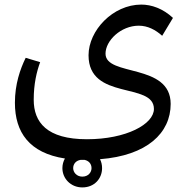

<svg xmlns="http://www.w3.org/2000/svg" viewBox="-20 -593 829 837"><path d="M263 98C256 110 252 125 252 140C252 185 288 224 339 224C392 224 425 185 425 140C425 126 422 113 416 101C621 85 724 -13 724 -140C724 -319 440 -258 440 -359C440 -416 507 -481 585 -481C624 -481 658 -463 687 -437L734 -515C690 -556 640 -573 596 -573C472 -573 366 -460 366 -352C366 -153 651 -237 651 -118C651 -52 531 14 359 14C184 14 127 -60 127 -158C127 -228 140 -281 155 -322L92 -341C68 -292 45 -226 45 -145C45 -16 108 74 263 98ZM331 104H349C367 108 379 121 379 140C379 158 365 177 339 177C314 177 299 158 299 140C299 121 312 107 331 104Z"/></svg>

Font: FiraGO Unicode
Style: Regular
Weight: 400
Designer: bBox Type
Foundry: bBox Type GmbH
Version: Version 1.001;PS 001.001;hotconv 1.0.88;makeotf.lib2.5.64775